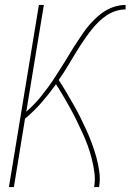

<svg xmlns="http://www.w3.org/2000/svg" viewBox="-20 -755 540 775"><path d="M16 0 137 -735H157L86 -304Q103 -319 118 -334.5Q133 -350 146.5 -367Q160 -384 173 -401.5Q186 -419 198 -437.5Q210 -456 221.5 -474Q233 -492 244.5 -510.5Q256 -529 267 -547.5Q278 -566 290.5 -584.5Q303 -603 315 -621Q327 -639 341.5 -655.5Q356 -672 372.5 -687Q389 -702 408 -713Q427 -724 447 -729.5Q467 -735 487 -735V-717Q468 -717 448.5 -711Q429 -705 412 -694Q395 -683 380 -668.5Q365 -654 352 -638Q339 -622 327 -605Q315 -588 304 -571Q293 -554 282.5 -536.5Q272 -519 261.5 -501.5Q251 -484 240 -466.5Q229 -449 217 -432Q233 -408 247.5 -383Q262 -358 276.5 -333Q291 -308 304 -282Q317 -256 329 -229.5Q341 -203 351 -176Q361 -149 369 -120Q377 -91 381 -61Q385 -31 380 0H360Q365 -30 361 -59Q357 -88 350 -115.5Q343 -143 333.5 -169Q324 -195 312 -220.5Q300 -246 288 -271Q276 -296 262.5 -320Q249 -344 235 -368Q221 -392 206 -415Q179 -377 148 -341.5Q117 -306 81 -276L36 0Z"/></svg>

Font: Iosevka Term Curly Th Obl
Style: Regular
Weight: 100
Italic angle: -9°
Designer: Belleve Invis
Foundry: Belleve Invis
Version: Version 32.3.0